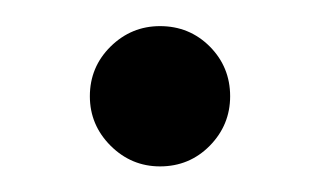

<svg xmlns="http://www.w3.org/2000/svg" viewBox="-20 -396 245 147"><path d="M102.5 -268.6Q80.6 -268.6 64.7 -284.4Q48.8 -300.3 48.8 -322.3Q48.8 -344.7 64.7 -360.4Q80.6 -376 102.5 -376Q125 -376 140.6 -360.4Q156.2 -344.7 156.2 -322.3Q156.2 -300.3 140.6 -284.4Q125 -268.6 102.5 -268.6Z"/></svg>

Font: Catrinity
Style: Regular
Weight: 400
Designer: Alexander Lange
Foundry: High-Logic / Made with FontCreator
Version: Version 2.090;May 20, 2024;FontCreator 15.0.0.2974 64-bit